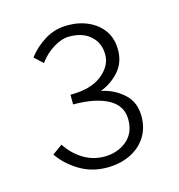

<svg xmlns="http://www.w3.org/2000/svg" viewBox="-77 -961 554 594"><g transform="rotate(-15 200.0 -664.5)"><path d="M196 -436Q146 -436 106.5 -460.5Q67 -485 45 -518L77 -541Q97 -510 128 -490.5Q159 -471 196 -471Q238 -471 267.5 -495Q297 -519 297 -563Q297 -607 256.5 -629.5Q216 -652 144 -652V-683Q210 -683 245 -711Q280 -739 280 -775Q280 -812 255 -835Q230 -858 187 -858Q162 -858 135.5 -841.5Q109 -825 90 -799L63 -824Q85 -853 117.5 -873Q150 -893 191 -893Q228 -893 258 -879Q288 -865 305 -840Q322 -815 322 -779Q322 -739 298 -711.5Q274 -684 238 -670Q278 -662 308.5 -635Q339 -608 339 -562Q339 -523 320 -494.5Q301 -466 268.5 -451Q236 -436 196 -436Z"/></g></svg>

Font: Noto Sans JP Thin ExtraLight
Style: Regular
Weight: 250
Version: Version 2.004-H2;hotconv 1.0.118;makeotfexe 2.5.65603